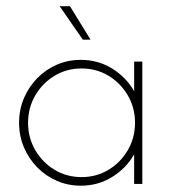

<svg xmlns="http://www.w3.org/2000/svg" viewBox="-20 -595 554 621"><path d="M241.7 5.6Q200 5.6 163.9 -10.1Q127.8 -25.7 100.3 -53.8Q72.9 -81.9 57.3 -118.8Q41.7 -155.6 41.7 -197.9Q41.7 -240.3 57.3 -277.1Q72.9 -313.9 100.3 -342Q127.8 -370.1 163.9 -385.8Q200 -401.4 241.7 -401.4Q297.2 -401.4 342.7 -373.3Q388.2 -345.1 413.9 -300V-395.8H440.3V0H413.9V-95.8Q388.2 -50.7 342.7 -22.6Q297.2 5.6 241.7 5.6ZM243.8 -22.2Q291.7 -22.2 330.9 -45.8Q370.1 -69.4 393.4 -109.4Q416.7 -149.3 416.7 -197.9Q416.7 -246.5 393.4 -286.5Q370.1 -326.4 330.9 -350Q291.7 -373.6 243.8 -373.6Q195.8 -373.6 156.6 -350Q117.4 -326.4 94.1 -286.5Q70.8 -246.5 70.8 -197.9Q70.8 -149.3 94.1 -109.4Q117.4 -69.4 156.6 -45.8Q195.8 -22.2 243.8 -22.2ZM247.9 -466.7 172.9 -575H206.2L272.9 -466.7Z"/></svg>

Font: Afacad Flux Thin
Style: Regular
Weight: 250
Designer: Kristian Moeller
Foundry: Dicotype
Version: Version 1.100